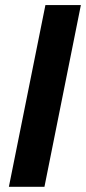

<svg xmlns="http://www.w3.org/2000/svg" viewBox="-20 -720 332 740"><path d="M14.2 0 155 -700.4H291.7L151.3 0Z"/></svg>

Font: Source Sans 3
Style: Italic
Weight: 200
Italic angle: -11°
Designer: Paul D. Hunt
Foundry: Adobe
Version: Version 3.046;hotconv 1.0.118;makeotfexe 2.5.65603